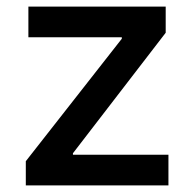

<svg xmlns="http://www.w3.org/2000/svg" viewBox="-20 -561 588 581"><path d="M58.1 0V-73.2L348.6 -443.8V-448.2H65.9V-541H481.4V-461.9L200.7 -97.2V-92.8H489.7V0Z"/></svg>

Font: Inter 17pt Medium
Style: Regular
Weight: 500
Version: Version 4.001;git-66647c0bb